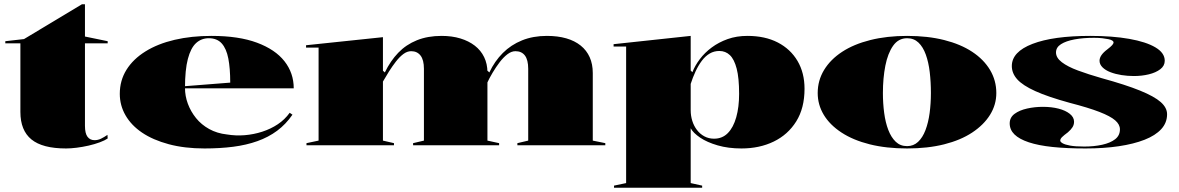

<svg xmlns="http://www.w3.org/2000/svg" viewBox="-20 -684 5551 904"><path d="M291 15Q180 15 128 -27.5Q76 -70 76 -157V-480H5V-490L93 -500L366 -664H380V-512L487 -490V-480H380V-92Q380 -56 392 -40Q404 -24 425 -24Q441 -24 455.5 -31Q470 -38 486 -49L487 -32Q474 -23 450 -14Q426 -5 397.5 1.5Q369 8 341 11.5Q313 15 291 15Z M976 -515Q1104 -515 1190 -483Q1276 -451 1319.5 -395.5Q1363 -340 1363 -268H848V-278L1064 -295Q1064 -362 1055 -408.5Q1046 -455 1024 -479.5Q1002 -504 963 -504Q928 -504 903 -481Q878 -458 864.5 -406.5Q851 -355 851 -270Q851 -232 864.5 -195.5Q878 -159 903 -128Q928 -97 965 -76.5Q1002 -56 1048 -51Q1090 -44 1132.5 -47.5Q1175 -51 1215 -64Q1255 -77 1288 -99Q1321 -121 1344 -153L1357 -144Q1326 -99 1285 -68.5Q1244 -38 1192 -19.5Q1140 -1 1078 7Q1016 15 943 15Q849 15 774.5 -5Q700 -25 649 -59.5Q598 -94 571 -141Q544 -188 544 -242Q544 -305 575.5 -355.5Q607 -406 665 -442Q723 -478 802 -496.5Q881 -515 976 -515Z M1423 0V-10L1480 -22V-460H1421V-471L1783 -509V-351L1792 -343Q1818 -397 1855 -435.5Q1892 -474 1943 -494.5Q1994 -515 2059 -515Q2108 -515 2147.5 -503Q2187 -491 2215.5 -469Q2244 -447 2259.5 -415Q2275 -383 2275 -344V-22L2330 -10V0H1925V-10L1976 -22V-360Q1976 -402 1960 -422.5Q1944 -443 1916 -443Q1897 -443 1879 -429.5Q1861 -416 1844 -394Q1827 -372 1811.5 -347.5Q1796 -323 1783 -300V-22L1835 -10V0ZM2416 0V-10L2467 -22V-360Q2467 -402 2451.5 -422.5Q2436 -443 2407 -443Q2388 -443 2369 -428.5Q2350 -414 2332.5 -391Q2315 -368 2299.5 -342Q2284 -316 2273 -292V-353L2284 -343Q2309 -396 2347.5 -434.5Q2386 -473 2438 -494Q2490 -515 2555 -515Q2606 -515 2646 -503.5Q2686 -492 2714 -469.5Q2742 -447 2756.5 -414.5Q2771 -382 2771 -340V-22L2830 -10V0Z M2871 200V190L2928 178V-465H2869V-476L3232 -515V-352L3240 -344Q3252 -375 3275 -405.5Q3298 -436 3331 -460.5Q3364 -485 3406 -500Q3448 -515 3499 -515Q3582 -515 3642 -484Q3702 -453 3735 -397Q3768 -341 3768 -266Q3768 -175 3729 -112.5Q3690 -50 3623 -17.5Q3556 15 3471 15Q3409 15 3359 0.5Q3309 -14 3276.5 -36Q3244 -58 3232 -80V178L3286 190V200ZM3342 -31Q3381 -31 3407 -57.5Q3433 -84 3446.5 -132Q3460 -180 3460 -242Q3460 -317 3448.5 -361Q3437 -405 3416.5 -424.5Q3396 -444 3367 -444Q3342 -444 3321.5 -432Q3301 -420 3284.5 -398Q3268 -376 3255 -348Q3242 -320 3232 -289V-165Q3232 -139 3239.5 -115Q3247 -91 3261.5 -72Q3276 -53 3296.5 -42Q3317 -31 3342 -31Z M4251 -515Q4348 -515 4425.5 -495.5Q4503 -476 4557.5 -440Q4612 -404 4641.5 -354.5Q4671 -305 4671 -246Q4671 -191 4641.5 -143.5Q4612 -96 4557.5 -60Q4503 -24 4425.5 -4.5Q4348 15 4251 15Q4153 15 4075 -4.5Q3997 -24 3942 -60Q3887 -96 3858.5 -143.5Q3830 -191 3830 -246Q3830 -305 3860 -354.5Q3890 -404 3945 -440Q4000 -476 4078 -495.5Q4156 -515 4251 -515ZM4251 -504Q4210 -504 4185 -468.5Q4160 -433 4148.5 -374.5Q4137 -316 4137 -246Q4137 -198 4143 -152.5Q4149 -107 4162.5 -72Q4176 -37 4197.5 -16.5Q4219 4 4251 4Q4281 4 4302.5 -16Q4324 -36 4337.5 -71.5Q4351 -107 4357 -152Q4363 -197 4363 -246Q4363 -298 4357.5 -344.5Q4352 -391 4339 -427Q4326 -463 4304.5 -483.5Q4283 -504 4251 -504Z M5091 15Q5002 15 4935.5 8Q4869 1 4824 -14Q4779 -29 4756.5 -51Q4734 -73 4734 -103Q4734 -131 4757 -148Q4780 -165 4816 -173Q4852 -181 4890 -181Q4931 -181 4964 -172.5Q4997 -164 5017 -148Q5037 -132 5037 -111Q5037 -97 5030 -85.5Q5023 -74 5008 -61Q4989 -47 4980.5 -38.5Q4972 -30 4972 -22Q4972 -16 4983 -9.5Q4994 -3 5018.5 1.5Q5043 6 5085 6Q5131 6 5169.5 -2.5Q5208 -11 5230.5 -28.5Q5253 -46 5253 -75Q5253 -98 5230.5 -117.5Q5208 -137 5156.5 -157Q5105 -177 5016 -200Q4914 -228 4854.5 -255Q4795 -282 4769.5 -310.5Q4744 -339 4744 -373Q4744 -440 4841.5 -477.5Q4939 -515 5113 -515Q5218 -515 5297 -501Q5376 -487 5420 -461Q5464 -435 5464 -398Q5464 -374 5443 -358Q5422 -342 5389 -334Q5356 -326 5319 -326Q5289 -326 5260.5 -330.5Q5232 -335 5208.5 -344Q5185 -353 5171 -367Q5157 -381 5157 -398Q5157 -424 5193 -451Q5210 -464 5216.5 -471.5Q5223 -479 5223 -484Q5223 -489 5217 -493Q5211 -497 5199 -499.5Q5187 -502 5170 -504Q5153 -506 5131 -506Q5080 -506 5039.5 -498.5Q4999 -491 4975.5 -476Q4952 -461 4952 -437Q4952 -412 4979.5 -391Q5007 -370 5055.5 -352Q5104 -334 5167 -316Q5280 -285 5347.5 -257.5Q5415 -230 5445 -203.5Q5475 -177 5475 -146Q5475 -106 5447.5 -76Q5420 -46 5369 -26Q5318 -6 5247.5 4.5Q5177 15 5091 15Z"/></svg>

Font: Kalnia SemiExpanded SemiBold
Style: Regular
Weight: 600
Width: 6
Designer: Frida Medrano
Foundry: Frida Medrano
Version: Version 1.105